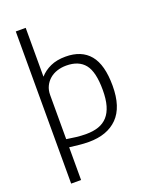

<svg xmlns="http://www.w3.org/2000/svg" viewBox="-184 -903 956 1219"><g transform="rotate(-20 294.5 -294.0)"><path d="M79 -808H146V-478Q175 -511 218 -530.5Q261 -550 320 -550Q428 -550 483.5 -483Q539 -416 539 -274Q539 -130 470 -60Q401 10 276 10Q242 10 207.5 6Q173 2 146 -1V220H79ZM277 -43Q325 -43 361 -55.5Q397 -68 421.5 -95Q446 -122 458.5 -165Q471 -208 471 -270Q471 -393 430 -444Q389 -495 305 -495Q272 -495 243 -485.5Q214 -476 192.5 -457.5Q171 -439 158.5 -413Q146 -387 146 -354V-56Q175 -51 209.5 -47Q244 -43 277 -43Z"/></g></svg>

Font: Encode Sans Normal
Style: Light
Weight: 300
Designer: Pablo Impallari, Andres Torresi
Foundry: Pablo Impallari, Andres Torresi
Version: Version 1.000; ttfautohint (v1.00) -l 8 -r 50 -G 200 -x 14 -